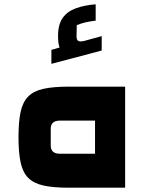

<svg xmlns="http://www.w3.org/2000/svg" viewBox="-20 -873 680 893"><path d="M299 0Q228 0 182.5 -10Q137 -20 111.5 -45.5Q86 -71 76 -117Q66 -163 66 -235Q66 -307 76 -353Q86 -399 111.5 -424.5Q137 -450 182.5 -460Q228 -470 299 -470H562V0ZM259 -158H422V-312H259Q237 -312 226.5 -302.5Q216 -293 216 -275V-195Q216 -177 226.5 -167.5Q237 -158 259 -158ZM219 -576V-641L257 -652Q253 -663 251.5 -676Q250 -689 250 -706Q250 -759 271.5 -789.5Q293 -820 333 -834.5Q373 -849 425 -853V-777Q400 -774 379.5 -769.5Q359 -765 337 -756L336 -703Q336 -687 344.5 -682.5Q353 -678 373 -683L453 -705V-638Z"/></svg>

Font: Changa
Style: Bold
Weight: 700
Designer: Eduardo Rodriguez Tunni
Foundry: Eduardo Rodriguez Tunni
Version: Version 3.002; ttfautohint (v1.8.2)